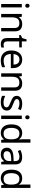

<svg xmlns="http://www.w3.org/2000/svg" viewBox="2068 -2868 810 4987"><g transform="rotate(90 2473.5 -375.0)"><path d="M173 -536V0H85V-536ZM130 -737Q150 -737 165.5 -723.5Q181 -710 181 -681Q181 -653 165.5 -639Q150 -625 130 -625Q108 -625 93 -639Q78 -653 78 -681Q78 -710 93 -723.5Q108 -737 130 -737Z M601 -546Q697 -546 746 -499.5Q795 -453 795 -349V0H708V-343Q708 -408 679 -440Q650 -472 588 -472Q499 -472 465 -422Q431 -372 431 -278V0H343V-536H414L427 -463H432Q450 -491 476.5 -509.5Q503 -528 535 -537Q567 -546 601 -546Z M1140 -62Q1160 -62 1181 -65.5Q1202 -69 1215 -73V-6Q1201 1 1175 5.5Q1149 10 1125 10Q1083 10 1047.5 -4.5Q1012 -19 990 -55Q968 -91 968 -156V-468H892V-510L969 -545L1004 -659H1056V-536H1211V-468H1056V-158Q1056 -109 1079.5 -85.5Q1103 -62 1140 -62Z M1529 -546Q1598 -546 1647.5 -516Q1697 -486 1723.5 -431.5Q1750 -377 1750 -304V-251H1383Q1385 -160 1429.5 -112.5Q1474 -65 1554 -65Q1605 -65 1644.5 -74.5Q1684 -84 1726 -102V-25Q1685 -7 1645 1.5Q1605 10 1550 10Q1474 10 1415.5 -21Q1357 -52 1324.5 -113.5Q1292 -175 1292 -264Q1292 -352 1321.5 -415Q1351 -478 1404.5 -512Q1458 -546 1529 -546ZM1528 -474Q1465 -474 1428.5 -433.5Q1392 -393 1385 -321H1658Q1658 -367 1644 -401Q1630 -435 1601.5 -454.5Q1573 -474 1528 -474Z M2144 -546Q2240 -546 2289 -499.5Q2338 -453 2338 -349V0H2251V-343Q2251 -408 2222 -440Q2193 -472 2131 -472Q2042 -472 2008 -422Q1974 -372 1974 -278V0H1886V-536H1957L1970 -463H1975Q1993 -491 2019.5 -509.5Q2046 -528 2078 -537Q2110 -546 2144 -546Z M2853 -148Q2853 -96 2827 -61Q2801 -26 2753 -8Q2705 10 2639 10Q2583 10 2542.5 1Q2502 -8 2471 -24V-104Q2503 -88 2548.5 -74.5Q2594 -61 2641 -61Q2708 -61 2738 -82.5Q2768 -104 2768 -140Q2768 -160 2757 -176Q2746 -192 2717.5 -208Q2689 -224 2636 -244Q2584 -264 2547 -284Q2510 -304 2490 -332Q2470 -360 2470 -404Q2470 -472 2525.5 -509Q2581 -546 2671 -546Q2720 -546 2762.5 -536.5Q2805 -527 2842 -510L2812 -440Q2778 -454 2741 -464Q2704 -474 2665 -474Q2611 -474 2582.5 -456.5Q2554 -439 2554 -409Q2554 -387 2567 -371.5Q2580 -356 2610.5 -341.5Q2641 -327 2692 -307Q2743 -288 2779 -268Q2815 -248 2834 -219.5Q2853 -191 2853 -148Z M3071 -536V0H2983V-536ZM3028 -737Q3048 -737 3063.5 -723.5Q3079 -710 3079 -681Q3079 -653 3063.5 -639Q3048 -625 3028 -625Q3006 -625 2991 -639Q2976 -653 2976 -681Q2976 -710 2991 -723.5Q3006 -737 3028 -737Z M3431 10Q3331 10 3271 -59.5Q3211 -129 3211 -267Q3211 -405 3271.5 -475.5Q3332 -546 3432 -546Q3474 -546 3505 -535.5Q3536 -525 3559 -507Q3582 -489 3598 -467H3604Q3603 -480 3600.5 -505.5Q3598 -531 3598 -546V-760H3686V0H3615L3602 -72H3598Q3582 -49 3559 -30.5Q3536 -12 3504.5 -1Q3473 10 3431 10ZM3445 -63Q3530 -63 3564.5 -109.5Q3599 -156 3599 -250V-266Q3599 -366 3566 -419.5Q3533 -473 3444 -473Q3373 -473 3337.5 -416.5Q3302 -360 3302 -265Q3302 -169 3337.5 -116Q3373 -63 3445 -63Z M4059 -545Q4157 -545 4204 -502Q4251 -459 4251 -365V0H4187L4170 -76H4166Q4143 -47 4118.5 -27.5Q4094 -8 4062.5 1Q4031 10 3986 10Q3938 10 3899.5 -7Q3861 -24 3839 -59.5Q3817 -95 3817 -149Q3817 -229 3880 -272.5Q3943 -316 4074 -320L4165 -323V-355Q4165 -422 4136 -448Q4107 -474 4054 -474Q4012 -474 3974 -461.5Q3936 -449 3903 -433L3876 -499Q3911 -518 3959 -531.5Q4007 -545 4059 -545ZM4085 -259Q3985 -255 3946.5 -227Q3908 -199 3908 -148Q3908 -103 3935.5 -82Q3963 -61 4006 -61Q4074 -61 4119 -98.5Q4164 -136 4164 -214V-262Z M4607 10Q4507 10 4447 -59.5Q4387 -129 4387 -267Q4387 -405 4447.5 -475.5Q4508 -546 4608 -546Q4650 -546 4681 -535.5Q4712 -525 4735 -507Q4758 -489 4774 -467H4780Q4779 -480 4776.5 -505.5Q4774 -531 4774 -546V-760H4862V0H4791L4778 -72H4774Q4758 -49 4735 -30.5Q4712 -12 4680.5 -1Q4649 10 4607 10ZM4621 -63Q4706 -63 4740.5 -109.5Q4775 -156 4775 -250V-266Q4775 -366 4742 -419.5Q4709 -473 4620 -473Q4549 -473 4513.5 -416.5Q4478 -360 4478 -265Q4478 -169 4513.5 -116Q4549 -63 4621 -63Z"/></g></svg>

Font: Noto Sans Georgian
Style: Regular
Weight: 400
Designer: Monotype Design Team, Akaki Razmadze
Foundry: Google LLC
Version: Version 2.002